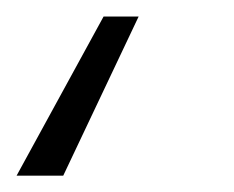

<svg xmlns="http://www.w3.org/2000/svg" viewBox="-75 15 287 235"><path d="M2.4 230H-54.7L51.8 35.2H94.7Z"/></svg>

Font: Roboto Light
Style: Italic
Weight: 300
Italic angle: -12°
Designer: Google
Version: Version 2.134; 2016; ttfautohint (v1.6)